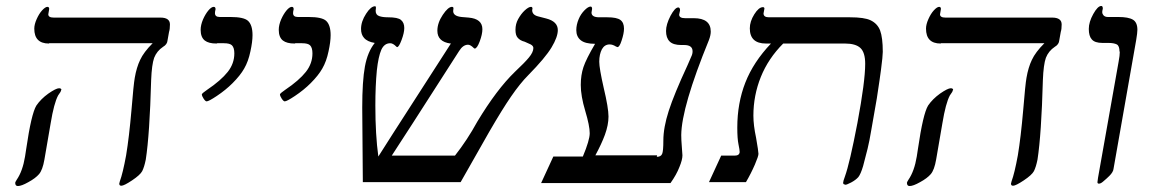

<svg xmlns="http://www.w3.org/2000/svg" viewBox="-20 -610 3871 644"><path d="M145 -465 144 -464Q95 -464 95 -514Q95 -528 103 -546Q111 -564 121 -575Q132 -587 139 -587Q145 -587 145 -580L142 -562Q142 -551 160 -551H518Q550 -551 550 -528Q550 -512 547 -503L542 -475Q541 -461 527 -453Q506 -439 497 -416Q489 -393 487 -342Q482 -159 469 -75Q464 -50 457 -36Q450 -23 423 -5Q396 13 387 13Q380 13 380 6L382 -2Q392 -29 403 -89Q413 -149 421 -241Q428 -327 432 -349Q438 -384 450 -409Q462 -435 492 -465ZM186 -308H185Q185 -303 175 -290Q161 -264 150 -197L129 -75Q123 -40 111 -26Q99 -12 75 1Q52 14 40 14Q31 14 31 3Q31 1 36 -7Q56 -36 64 -85L68 -111Q85 -228 102 -256Q117 -278 142 -296Q168 -314 178 -314Q186 -314 186 -308Z M709 -465 706 -464Q680 -464 667 -474Q653 -485 653 -510Q653 -526 661 -545Q669 -563 679 -575Q689 -587 697 -587Q703 -587 703 -579Q701 -571 701 -566Q701 -553 717 -553H753Q798 -553 812 -540Q827 -526 827 -492Q827 -470 820 -438Q813 -404 799 -380Q786 -357 760 -331Q737 -308 707 -288Q680 -270 673 -270Q669 -270 663 -279Q657 -288 657 -294Q659 -298 675 -309Q721 -340 744 -369Q766 -397 766 -431Q766 -450 758 -458Q751 -465 731 -465Z M971 -465 968 -464Q942 -464 929 -474Q915 -485 915 -510Q915 -526 923 -545Q931 -563 941 -575Q951 -587 959 -587Q965 -587 965 -579Q963 -571 963 -566Q963 -553 979 -553H1015Q1060 -553 1074 -540Q1089 -526 1089 -492Q1089 -470 1082 -438Q1075 -404 1061 -380Q1048 -357 1022 -331Q999 -308 969 -288Q942 -270 935 -270Q931 -270 925 -279Q919 -288 919 -294Q921 -298 937 -309Q983 -340 1006 -369Q1028 -397 1028 -431Q1028 -450 1020 -458Q1013 -465 993 -465Z M1493 -465 1491 -464Q1447 -470 1447 -507Q1447 -533 1465 -560Q1483 -587 1496 -587Q1501 -587 1501 -582L1500 -573Q1500 -556 1528 -553L1552 -551Q1598 -547 1598 -512Q1598 -495 1589 -471Q1580 -447 1572 -447L1569 -449Q1558 -460 1550 -460Q1533 -460 1520 -439L1364 -196L1294 -88H1506Q1547 -140 1581 -202Q1646 -310 1707 -369Q1741 -401 1754 -417Q1769 -435 1769 -449Q1769 -456 1760 -461Q1754 -464 1740 -470Q1724 -474 1716 -484Q1709 -492 1709 -510Q1709 -530 1718 -546Q1728 -564 1740 -575Q1753 -587 1761 -587Q1766 -587 1766 -581L1765 -576Q1765 -560 1785 -555L1812 -548Q1851 -538 1851 -509Q1851 -486 1830 -451Q1809 -416 1752 -358Q1725 -331 1694 -286Q1665 -244 1621 -168L1525 1H1197L1195 -249Q1195 -338 1204 -387Q1213 -436 1237 -466Q1212 -470 1201 -483Q1191 -494 1191 -513Q1191 -538 1208 -564Q1224 -589 1238 -589Q1241 -589 1241 -584L1240 -574Q1240 -560 1252 -556Q1263 -552 1281 -552Q1315 -552 1325 -543Q1336 -534 1336 -516Q1336 -500 1327 -476Q1318 -452 1312 -452Q1311 -452 1309 -454Q1298 -465 1289 -465Q1269 -465 1259 -443Q1249 -420 1244 -374Q1239 -322 1239 -256Q1239 -158 1249 -85L1298 -162Q1431 -368 1493 -465Z M2184 -89 2183 -84Q2197 -84 2201 -94Q2205 -103 2205 -139Q2205 -182 2223 -238Q2241 -294 2286 -391Q2298 -419 2299 -421Q2303 -429 2303 -438Q2303 -459 2275 -459H2265Q2238 -459 2226 -471Q2214 -483 2214 -506Q2214 -528 2229 -557Q2244 -585 2255 -585Q2261 -585 2261 -575Q2258 -563 2258 -561Q2258 -549 2278 -549H2307Q2364 -549 2364 -504Q2364 -492 2358 -476Q2266 -251 2265 -157Q2265 -141 2267 -117Q2269 -93 2269 -89Q2269 -74 2259 -50Q2249 -24 2229 4H1795L1836 -85H1935Q1958 -140 1958 -163Q1958 -188 1943 -238Q1928 -288 1928 -325Q1928 -358 1937 -385Q1946 -412 1976 -463Q1943 -463 1928 -475Q1913 -487 1913 -509Q1913 -527 1921 -546Q1928 -563 1941 -576Q1953 -588 1961 -588Q1966 -588 1966 -580L1964 -568Q1964 -552 1990 -552H2017Q2049 -552 2061 -543Q2073 -534 2073 -514Q2073 -498 2065 -474Q2058 -452 2051 -452L2046 -454Q2035 -461 2025 -461Q2008 -461 1999 -445Q1990 -428 1990 -403Q1990 -381 2005 -315Q2021 -248 2021 -219Q2021 -191 2009 -158Q1998 -128 1977 -89Z M2816 10 2815 9Q2808 9 2808 3Q2808 -2 2814 -18Q2830 -62 2856 -198Q2882 -337 2882 -396Q2882 -434 2866 -449Q2850 -464 2814 -464H2607Q2557 -414 2532 -352Q2507 -290 2507 -222Q2507 -190 2516 -148Q2524 -102 2524 -94Q2524 -86 2512 -58Q2499 -28 2482 1H2358L2399 -88H2444Q2460 -88 2461 -100Q2461 -107 2457 -126Q2453 -145 2453 -182Q2453 -264 2480 -333Q2507 -402 2566 -464H2549Q2495 -464 2495 -515Q2495 -538 2510 -562Q2525 -586 2539 -586Q2544 -586 2544 -581L2541 -565Q2541 -552 2559 -552H2831Q2879 -552 2900 -542Q2923 -531 2932 -508Q2941 -484 2941 -436Q2941 -422 2935 -376Q2932 -352 2921 -280L2903 -177Q2896 -135 2890 -111Q2883 -83 2875 -53Q2867 -26 2859 -16Q2850 -6 2835 2Q2819 10 2816 10Z M3136 -465 3135 -464Q3086 -464 3086 -514Q3086 -528 3094 -546Q3102 -564 3112 -575Q3123 -587 3130 -587Q3136 -587 3136 -580L3133 -562Q3133 -551 3151 -551H3509Q3541 -551 3541 -528Q3541 -512 3538 -503L3533 -475Q3532 -461 3518 -453Q3497 -439 3488 -416Q3480 -393 3478 -342Q3473 -159 3460 -75Q3455 -50 3448 -36Q3441 -23 3414 -5Q3387 13 3378 13Q3371 13 3371 6L3373 -2Q3383 -29 3394 -89Q3404 -149 3412 -241Q3419 -327 3423 -349Q3429 -384 3441 -409Q3453 -435 3483 -465ZM3177 -308H3176Q3176 -303 3166 -290Q3152 -264 3141 -197L3120 -75Q3114 -40 3102 -26Q3090 -12 3066 1Q3043 14 3031 14Q3022 14 3022 3Q3022 1 3027 -7Q3047 -36 3055 -85L3059 -111Q3076 -228 3093 -256Q3108 -278 3133 -296Q3159 -314 3169 -314Q3177 -314 3177 -308Z M3736 -437H3735Q3735 -456 3726 -461Q3716 -466 3698 -466H3678Q3652 -466 3642 -478Q3632 -489 3632 -513Q3632 -536 3647 -563Q3662 -590 3674 -590Q3679 -590 3679 -581Q3677 -573 3677 -569Q3677 -564 3681 -559Q3686 -553 3696 -553H3731Q3765 -553 3780 -544Q3795 -535 3795 -510Q3795 -500 3791 -476L3715 -44Q3714 -33 3701 -20Q3692 -11 3680 -1Q3672 6 3666 6Q3661 6 3661 1L3663 -14L3732 -403Q3736 -424 3736 -437Z"/></svg>

Font: Libra Serif Modern
Style: Italic
Weight: 400
Italic angle: -12°
Designer: Stefan Peev, Context Ltd
Foundry: Stefan Peev, Context Ltd
Version: Version 1.000